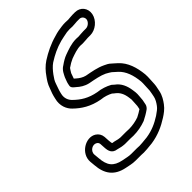

<svg xmlns="http://www.w3.org/2000/svg" viewBox="-258 -902 1225 1225"><g transform="rotate(-45 354.0 -290.0)"><path d="M344.2 59C383.9 59 422.3 51.1 454.5 39.2C455.5 38.8 456.8 38.2 457.6 37.9C478.8 27.2 501.6 14.4 521.3 0C528.4 -5.2 537.3 -16.7 539.4 -27L546 -60C546.3 -61.6 546.5 -63.7 546.5 -64.9C546.5 -80 552 -107.4 549.3 -127.9L546.4 -148.9C540.7 -192 524 -232.1 489.5 -256.1C479.8 -263.5 479 -267.1 471.4 -271.4C446.9 -285 412.2 -297.4 377.4 -300.8C309.9 -313.3 267.9 -340.7 229.3 -378.4C210.8 -396 197.9 -424.1 207.6 -459.1C207.7 -459.7 207.9 -460.5 208 -461C212.7 -484.1 222.3 -504.3 228.7 -525.4C234.2 -543.4 245.4 -560.5 258.4 -578.1C274.2 -599.5 292.8 -620.7 312.5 -634C355.6 -661.2 395.1 -681 446.6 -695C465.6 -700.1 485.6 -703.1 510.9 -708.4C520.3 -709.6 527.3 -710 536.7 -710C543.6 -710 552.5 -709 561.5 -709C578.8 -709 595.9 -712 604.1 -712H627.1C646 -712 660.5 -693.9 656.8 -675C653.1 -656.5 632 -639 612.6 -639H589.6C572.6 -639 554.9 -636.2 543.1 -636C533.4 -636.8 529.2 -637 522.2 -637C477.6 -637 438.5 -621 408.1 -610.4C387 -603 364.4 -589.2 345.4 -575.5C316.1 -559 305.8 -527.7 301.9 -522.2C300 -519.4 298.3 -515.9 297.6 -513.3C294.3 -502 285.9 -485.6 283 -471L280 -456C276.3 -437.3 298.4 -424.9 304.2 -419.4C323.3 -401.8 347.2 -385.2 380.4 -377.5C426.5 -368.8 466.7 -361.3 498.1 -346.5C513.7 -336.9 523.1 -333.4 531.9 -326.2C544.5 -313.7 550.1 -311 563 -298.4C599.7 -264.7 616.9 -213.2 623.1 -151C624.7 -132.7 620.7 -98 620.5 -71.7C619.3 -62.9 618 -55 616.2 -46L612 -25C608.2 -6.1 596.5 13.4 583.9 30.2C573 45.3 557.6 55.7 535.5 71.2C492.4 98.7 450.1 117.9 395.7 126.2L375.9 128.1C360 129.7 341.8 131.8 325.8 132C317.1 131.2 311.3 131 302.8 131H252.8C227.2 131 210.9 124.9 183.2 120.4C115.5 106.7 90.8 73.5 85.6 2.2L82.4 -31.9C79.7 -65.9 119 -89.3 144.1 -73.6C152.8 -68.2 156.4 -61.6 157.3 -52.4L159.3 -17.8C161 11.8 168 42.4 210.9 47.8C223 50 230.1 53.4 239.5 54.7L252.5 56.6C258.7 57.8 262.1 58 267.4 58H317.4C327.9 58 336 59 344.2 59ZM314.7 182C335.6 182 355.7 179.4 371 177.9L391.4 175.9C391.7 175.8 392.3 175.8 392.7 175.7C457.7 166 509.7 141.8 557.6 111.2C579.1 97.4 604.1 80.2 623.3 53.8C637.6 34.6 655.6 7.1 662 -25L666.2 -46C668.4 -57.3 671.5 -69.7 671.5 -79.9C671.5 -103.2 676.4 -137 673.9 -165C667.1 -232.9 647.8 -295.3 601.9 -337.6C587.2 -351.9 580.3 -355.9 570.9 -365.2C556.6 -379.5 541.8 -385.4 528.3 -391.9C489.4 -410.5 446.1 -417.8 400.1 -426.5C378.6 -431.7 358.3 -444.6 343 -458.6C339.3 -462.2 335.5 -465.1 332.4 -467.7L332.7 -469.4C335.2 -476.9 340.9 -491.2 345.1 -504.3C352.4 -516 360.3 -529.7 363.8 -533.3C365.4 -534.1 367 -535.1 368.5 -536.2C382.8 -546.9 397.9 -555 417.6 -564.1C449 -575.1 480.5 -587 512.2 -587C517.7 -587 524.9 -586 532 -586C550.6 -586 568.6 -589 579.6 -589H602.6C649.2 -589 697.3 -627.4 706.8 -675C716.2 -722.2 684.3 -762 637.1 -762H614.1C598.6 -762 584.9 -759.2 572.4 -759C564.8 -759.5 554.2 -760 546.7 -760C535 -760 523.7 -759.3 512.7 -757.7C490.6 -754.7 469.5 -751.9 441.7 -742.8C384.9 -727.3 336.5 -703.2 290.6 -674C261.8 -654.9 237.9 -629.6 218.7 -601.3C205.6 -583.4 190.2 -561.8 180.5 -532C171.9 -511.4 163.5 -487.8 158.2 -461.9C143.7 -407.6 164.4 -364 190.1 -339.6C232.1 -298.5 283 -265.4 359.8 -251.4C360.3 -251.3 361.2 -251.2 361.9 -251.1C389.8 -248.5 416.1 -239.4 437.2 -228.2C441.7 -223.4 450.2 -217 453.9 -214.2C477 -196.4 490.8 -171.2 495.9 -133.1L498.5 -113.1C498.9 -100.1 495.9 -78.8 495.5 -57.6L490.8 -34.1C477.3 -24.8 460.4 -15.1 443.6 -6.6C418.6 2.3 387.2 8.9 355.2 9C346.9 8.4 337.5 8 327.4 8H277.4C273.9 8 272.4 7.6 270.1 7.2L258.3 5.5C251.3 3.3 239.4 0.3 228.7 -1.6C210.2 -5 214.1 2.2 210.2 -30.9L208.2 -65.6C206.1 -88.5 195.1 -106.1 177.1 -117.4C119.4 -153.4 25.2 -97.4 31.6 -18.1L34.8 15.8C40.9 99.8 79.2 152.7 164.9 169.6C188.3 173.4 208.8 181 242.9 181H292.9C301.3 181 307.7 182 314.7 182Z"/></g></svg>

Font: Smoothie
Style: OutlineIt
Weight: 400
Foundry: Cannot Into Space Fonts
Version: Version 0.8